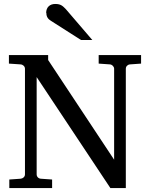

<svg xmlns="http://www.w3.org/2000/svg" viewBox="-20 -949 761 969"><path d="M636 -624 692 -628V-671H478V-628L535 -624C546 -623 556 -613 556 -602V-143L223 -646V-671H25V-628L84 -624C96 -623 106 -614 106 -602V-69C106 -57 96 -48 84 -47L27 -43V0H243V-43L186 -47C174 -48 165 -57 165 -69V-560L537 0H615V-602C615 -614 624 -623 636 -624ZM214 -883C214 -863 224 -852 237 -844L389 -747H446L313 -902C298 -917 289 -929 259 -929C231 -929 213 -912 213 -884Z"/></svg>

Font: Veleka
Style: Regular
Weight: 400
Designer: Stefan Peev, Context Ltd, 2016; SIL International, 1997-2014.
Foundry: Stefan Peev, Context Ltd, 2016
Version: Version 1.000